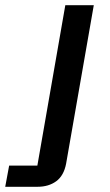

<svg xmlns="http://www.w3.org/2000/svg" viewBox="-117 -548 420 735"><path d="M-97 167 -82 86H26L133 -528H242L136 79Q127 125 98 146Q69 167 27 167Z"/></svg>

Font: Hubot Sans Medium
Style: Italic
Weight: 500
Italic angle: -10°
Designer: Deni Anggara
Foundry: GitHub
Version: Version 1.001; ttfautohint (v1.8.4.7-5d5b);gftools[0.9.31]